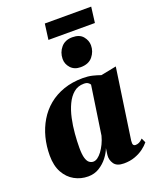

<svg xmlns="http://www.w3.org/2000/svg" viewBox="-163 -982 885 1089"><g transform="rotate(-20 280.0 -438.0)"><path d="M476 -96Q474 -77.5 478.5 -71.2Q483 -65 492 -65Q502.5 -65 513 -69.8Q523.5 -74.5 536 -87.5L548.5 -60.5Q535 -43.5 512.8 -27Q490.5 -10.5 460.8 0.2Q431 11 394.5 11Q351.5 11 335 -13Q318.5 -37 321.5 -66L327 -106Q317.5 -80 296.8 -53Q276 -26 246.2 -7.5Q216.5 11 178.5 11Q134.5 11 96.8 -9.8Q59 -30.5 36 -71.8Q13 -113 13 -174.5Q13 -231 26.2 -282.8Q39.5 -334.5 65.8 -378.5Q92 -422.5 131.2 -455Q170.5 -487.5 222.8 -505.8Q275 -524 339.5 -524Q370.5 -524 396.5 -517.8Q422.5 -511.5 444.5 -503.5L538 -522ZM371 -473Q368 -479.5 359 -485.8Q350 -492 334 -492Q297.5 -492 272 -470.5Q246.5 -449 229.5 -413Q212.5 -377 203 -333Q193.5 -289 189.8 -243.5Q186 -198 186 -158.5Q186 -117.5 192.8 -95.8Q199.5 -74 210.8 -66Q222 -58 234.5 -58Q247.5 -58 260.8 -67.5Q274 -77 286.8 -94Q299.5 -111 310.2 -133.2Q321 -155.5 327.5 -180.5ZM350 -586Q312 -586 290.2 -610.2Q268.5 -634.5 269 -665Q269.5 -704.5 294 -733.2Q318.5 -762 362.5 -762Q406 -762 426.5 -737Q447 -712 447 -683Q447 -645.5 422.8 -615.8Q398.5 -586 350 -586ZM243 -888.5H523L511 -794H230.5Z"/></g></svg>

Font: Merriweather 120pt Black
Style: Italic
Weight: 900
Italic angle: -7.8°
Version: Version 2.101